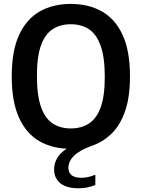

<svg xmlns="http://www.w3.org/2000/svg" viewBox="-20 -770 742 1006"><path d="M392.5 216.5Q328.5 216.5 296 190Q263.5 163.5 263.5 117.5Q263.5 77.5 289.8 43.8Q316 10 380.5 -16.5L371 9.5H349.5Q256.5 9.5 187.2 -29.8Q118 -69 79.8 -153Q41.5 -237 41.5 -370Q41.5 -503.5 80.2 -587.2Q119 -671 188.5 -710.2Q258 -749.5 351 -749.5Q444 -749.5 513.8 -710.2Q583.5 -671 622.2 -587.2Q661 -503.5 661 -370Q661 -260.5 635.2 -187Q609.5 -113.5 565 -70.2Q520.5 -27 465 -7.5Q417.5 9.5 389.8 28.5Q362 47.5 350.2 67.8Q338.5 88 338.5 109.5Q338.5 134.5 355.2 148Q372 161.5 407.5 161.5Q423.5 161.5 440.8 157.8Q458 154 479.5 145.5V199.5Q459.5 207.5 438.2 212Q417 216.5 392.5 216.5ZM351 -97Q406 -97 446 -122.8Q486 -148.5 507.5 -207.8Q529 -267 529 -367Q529 -470 507.2 -530.5Q485.5 -591 445.8 -617Q406 -643 351 -643Q296.5 -643 256.5 -617.5Q216.5 -592 195 -532.8Q173.5 -473.5 173.5 -373Q173.5 -269.5 195 -209.2Q216.5 -149 256.2 -123Q296 -97 351 -97Z"/></svg>

Font: Encode Sans SC SemiCondensed SemiBold
Style: Regular
Weight: 600
Width: 4
Designer: Multiple Designers
Foundry: Impallari Type
Version: Version 3.002